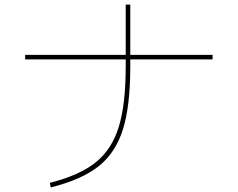

<svg xmlns="http://www.w3.org/2000/svg" viewBox="-20 -800 1040 840"><path d="M910 -560V-540H550V-510Q550 -337 518 -234.5Q486 -132 412 -73Q338 -14 202 20L198 0Q328 -33 398.5 -89.5Q469 -146 499.5 -244.5Q530 -343 530 -510V-540H90V-560H530V-780H550V-560Z"/></svg>

Font: M PLUS 1p Thin
Style: Regular
Weight: 250
Version: Version 1.062